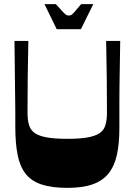

<svg xmlns="http://www.w3.org/2000/svg" viewBox="-20 -898 650 928"><path d="M305 10Q230 10 180.5 -6.5Q131 -23 103.5 -58.5Q76 -94 65 -150Q54 -206 54 -285Q54 -315 54 -344Q54 -373 53.5 -406Q53 -439 52.5 -480.5Q52 -522 51.5 -576Q51 -630 50 -700H117Q115 -613 114 -526.5Q113 -440 113 -353Q113 -316 121 -291.5Q129 -267 150 -253.5Q171 -240 208.5 -233.5Q246 -227 305 -227Q364 -227 401.5 -233.5Q439 -240 460 -253.5Q481 -267 489 -291.5Q497 -316 497 -353Q497 -440 496 -526.5Q495 -613 493 -700H561Q560 -629 559 -574.5Q558 -520 557.5 -478.5Q557 -437 557 -403Q557 -369 557 -339.5Q557 -310 557 -279Q557 -204 545 -149.5Q533 -95 504.5 -59.5Q476 -24 427.5 -7Q379 10 305 10ZM254 -757 195 -878H250Q275 -850 285.5 -839Q296 -828 301 -825.5Q306 -823 313 -823Q320 -823 324.5 -825.5Q329 -828 339 -839Q349 -850 372 -878H431L371 -757Z"/></svg>

Font: Ojuju ExtraLight
Style: Bold
Weight: 700
Version: Version 1.000